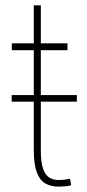

<svg xmlns="http://www.w3.org/2000/svg" viewBox="-20 -691 328 721"><path d="M233.4 -528.3V-502.4H24.4V-528.3ZM106.9 -670.9H133.3V-126.5Q133.3 -79.6 142.3 -55.7Q151.4 -31.7 166.5 -23.4Q181.6 -15.1 198.7 -15.1Q212.4 -15.1 222.2 -16.4Q231.9 -17.6 243.2 -19.5L247.1 4.4Q238.3 7.8 223.6 8.8Q209 9.8 199.2 9.8Q170.9 9.8 150.1 -2.2Q129.4 -14.2 118.2 -43.9Q106.9 -73.7 106.9 -126.5ZM268.6 -334V-309.1H23.9V-334Z"/></svg>

Font: Roboto Condensed Thin
Style: Regular
Weight: 250
Width: 3
Designer: Christian Robertson
Foundry: Google
Version: Version 3.009; 2024